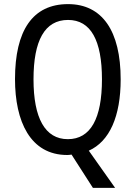

<svg xmlns="http://www.w3.org/2000/svg" viewBox="-20 -744 659 934"><path d="M567 -358C567 -594 477 -724 311 -724C139 -724 53 -596 53 -359C53 -154 127 10 307 10C314 10 323 9 328 8L432 170H540L412 -11C513 -56 567 -178 567 -358ZM143 -358C143 -546 197 -647 311 -647C422 -647 476 -547 476 -358C476 -168 421 -67 310 -67C199 -67 143 -170 143 -358Z"/></svg>

Font: Noto Sans Khmer UI Condensed
Style: Regular
Weight: 400
Width: 3
Designer: Danh Hong and the Monotype Design Team
Foundry: Monotype Imaging Inc.
Version: Version 2.002